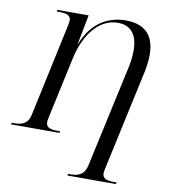

<svg xmlns="http://www.w3.org/2000/svg" viewBox="-122 -809 1010 1135"><g transform="rotate(10 383.5 -241.5)"><path d="M360 240H651L653 230H640C598 230 568 224 568 190C568 184 570 170 572 162L704 -447C709 -470 715 -515 715 -546C715 -646 672 -723 541 -723C457 -723 344 -688 285 -533H284L319 -714H131L129 -704H142C184 -704 214 -698 214 -664C214 -658 212 -644 206 -618L90 -77C77 -18 38 -10 -6 -10H-19L-21 0H270L272 -10H259C217 -10 187 -16 187 -50C187 -56 189 -70 191 -78L270 -444C302 -594 384 -701 499 -701C579 -701 617 -645 617 -555C617 -517 612 -486 605 -452L472 158C458 221 418 230 374 230H361Z"/></g></svg>

Font: Noto Serif Display
Style: Italic
Weight: 400
Italic angle: -12°
Designer: Monotype Design Team
Foundry: Monotype Imaging Inc.
Version: Version 2.009